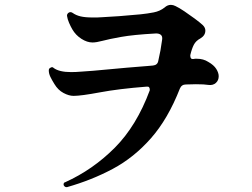

<svg xmlns="http://www.w3.org/2000/svg" viewBox="-20 -750 1040 791"><path d="M256 21H254Q247 21 243 14Q242 13 242 10Q242 2 248 1Q363 -51 453 -141.5Q543 -232 597 -378V-381Q597 -395 584 -393H583Q469 -384 391.5 -369.5Q314 -355 283 -355Q264 -355 241.5 -367Q219 -379 204 -404Q194 -420 187.5 -433.5Q181 -447 181 -460Q181 -468 188 -471Q196 -476 201 -470Q224 -453 273 -453Q283 -453 293.5 -453.5Q304 -454 316 -455Q334 -456 364 -458.5Q394 -461 430 -464.5Q466 -468 501 -471Q536 -474 562 -476Q575 -477 587 -478Q599 -479 610 -480Q629 -482 632 -499Q637 -520 641 -542Q645 -564 648 -587Q650 -601 642 -607Q634 -613 620 -612Q530 -607 479.5 -598Q429 -589 403 -582Q377 -575 361 -575Q339 -575 315.5 -590Q292 -605 278 -629Q271 -641 264.5 -656Q258 -671 256 -685V-686Q256 -692 260.5 -696Q265 -700 270 -700Q275 -700 279 -697Q293 -687 312 -682.5Q331 -678 362 -678Q370 -678 379.5 -678Q389 -678 399 -679Q425 -680 472 -683.5Q519 -687 559 -691Q588 -694 613.5 -699Q639 -704 658 -719Q670 -730 684 -730Q693 -730 703 -725Q718 -718 739.5 -703.5Q761 -689 782 -673.5Q803 -658 816 -646Q826 -636 826 -624Q826 -604 806 -592Q787 -582 778.5 -565.5Q770 -549 764 -523V-520Q764 -505 777 -507Q781 -508 784 -508Q787 -508 791 -508Q818 -508 838 -495Q861 -482 871 -466Q881 -450 881 -436Q881 -419 869.5 -408.5Q858 -398 840 -400Q822 -403 787 -403Q778 -403 767.5 -402.5Q757 -402 746 -402Q728 -402 721 -385Q672 -260 602 -180.5Q532 -101 445 -54.5Q358 -8 256 21Z"/></svg>

Font: Zen Antique Soft
Style: Regular
Weight: 400
Designer: Yoshimichi Ohira
Foundry: Positype
Version: Version 1.001